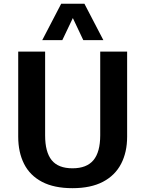

<svg xmlns="http://www.w3.org/2000/svg" viewBox="-20 -984 769 1014"><path d="M362.8 9.8Q265.6 9.8 201.9 -23.7Q138.2 -57.1 107.2 -118.4Q76.2 -179.7 76.2 -262.2V-711.4H218.3V-269Q218.3 -181.2 252.9 -138.2Q287.6 -95.2 362.8 -95.2Q438 -95.2 473.6 -138.2Q509.3 -181.2 509.3 -269.5V-711.4H651.4V-261.7Q651.4 -180.2 619.6 -118.9Q587.9 -57.6 523.7 -23.9Q459.5 9.8 362.8 9.8ZM203.1 -772 303.2 -964.4H425.8L525.9 -772H419.9L364.7 -888.7L309.1 -772Z"/></svg>

Font: Comme SemiBold
Style: Regular
Weight: 600
Version: Version 1.000;gftools[0.9.27]